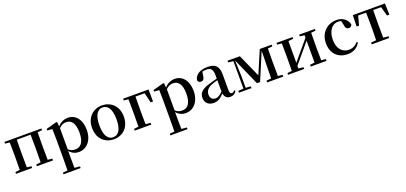

<svg xmlns="http://www.w3.org/2000/svg" viewBox="29 -1633 6305 2981"><g transform="rotate(-20 3181.5 -142.0)"><path d="M40 -499 115 -491C116 -435 117 -351 117 -296V-232C117 -177 116 -93 115 -37L40 -29V0H306V-29L232 -37L230 -232V-296L232 -494H460L462 -296V-232L460 -37L385 -29V0H651V-29L576 -37L574 -232V-296L576 -491L651 -499V-527H40Z M1075 16C1206 16 1306 -93 1306 -268C1306 -440 1215 -543 1093 -543C1030 -543 969 -519 921 -462L915 -532L902 -541L725 -492V-467L808 -461C810 -412 811 -366 811 -299V19L809 224L730 231V259H1013V231L924 223L922 19V-57C967 -4 1020 16 1075 16ZM924 -434C968 -477 1004 -488 1043 -488C1129 -488 1185 -422 1185 -266C1185 -100 1121 -41 1038 -41C994 -41 960 -51 924 -85Z M1654 16C1801 16 1917 -85 1917 -265C1917 -444 1794 -543 1654 -543C1515 -543 1392 -443 1392 -265C1392 -86 1507 16 1654 16ZM1654 -17C1566 -17 1513 -100 1513 -263C1513 -426 1566 -510 1654 -510C1743 -510 1796 -426 1796 -263C1796 -100 1743 -17 1654 -17Z M2001 -499 2076 -491C2077 -435 2078 -349 2078 -287V-232C2078 -177 2077 -93 2076 -37L2001 -29V0H2275V-29L2193 -37L2191 -232V-287L2193 -493H2344L2384 -328H2423L2421 -527H2001Z M2841 16C2972 16 3072 -93 3072 -268C3072 -440 2981 -543 2859 -543C2796 -543 2735 -519 2687 -462L2681 -532L2668 -541L2491 -492V-467L2574 -461C2576 -412 2577 -366 2577 -299V19L2575 224L2496 231V259H2779V231L2690 223L2688 19V-57C2733 -4 2786 16 2841 16ZM2690 -434C2734 -477 2770 -488 2809 -488C2895 -488 2951 -422 2951 -266C2951 -100 2887 -41 2804 -41C2760 -41 2726 -51 2690 -85Z M3577 15C3626 15 3659 -4 3682 -46L3666 -61C3648 -38 3637 -31 3621 -31C3596 -31 3583 -47 3583 -100V-356C3583 -488 3526 -543 3400 -543C3271 -543 3192 -490 3177 -404C3183 -376 3203 -362 3231 -362C3260 -362 3284 -380 3289 -428L3300 -500C3323 -507 3344 -510 3365 -510C3443 -510 3474 -480 3474 -372V-324C3433 -313 3390 -302 3354 -291C3210 -250 3162 -199 3162 -117C3162 -33 3221 16 3303 16C3378 16 3420 -16 3476 -77C3487 -19 3519 15 3577 15ZM3474 -109C3419 -55 3387 -41 3354 -41C3303 -41 3268 -71 3268 -133C3268 -194 3303 -238 3380 -268C3405 -278 3439 -288 3474 -297Z M3810 0H3930V-29L3847 -36V-221L3837 -492L4036 -43H4088L4277 -491L4271 -219L4269 -37L4189 -29V0H4455V-29L4380 -37L4378 -232V-296L4380 -491L4456 -499V-527H4259L4098 -150L3930 -527H3726V-499L3810 -489V-36L3723 -29V0Z M4909 -499 4986 -490V-449L4836 -271L4719 -131V-490L4801 -499V-527H4535V-499L4610 -491C4611 -435 4612 -351 4612 -296V-232C4612 -177 4611 -93 4610 -37L4535 -29V0H4801V-29L4719 -38V-81L4864 -254L4986 -400V-38L4909 -29V0H5170V-29L5095 -37L5093 -232V-296L5095 -491L5170 -499V-527H4909Z M5514 16C5616 16 5680 -24 5726 -102L5709 -115C5668 -67 5618 -42 5559 -42C5448 -42 5373 -126 5373 -271C5373 -420 5446 -510 5543 -510C5561 -510 5578 -508 5595 -502L5612 -427C5617 -377 5640 -359 5673 -359C5700 -359 5717 -372 5725 -401C5707 -484 5629 -543 5532 -543C5384 -543 5254 -441 5254 -256C5254 -83 5366 16 5514 16Z M6002 0H6206V-29L6120 -37L6118 -232V-296L6120 -493H6251L6293 -340H6332L6327 -527H5796L5791 -340H5831L5872 -493H6003C6005 -437 6006 -351 6006 -296V-232C6006 -177 6005 -94 6003 -37L5917 -29V0Z"/></g></svg>

Font: Noto Serif SC SemiBold
Style: Regular
Weight: 600
Designer: Ryoko NISHIZUKA 西塚涼子 (kana & ideographs); Frank Grießhammer (Latin, Greek & Cyrillic); Wenlong ZHANG 张文龙 (bopomofo); San
Foundry: Adobe
Version: Version 2.001;hotconv 1.1.0;makeotfexe 2.6.0